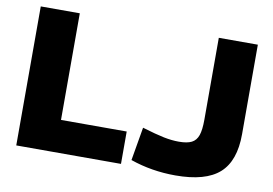

<svg xmlns="http://www.w3.org/2000/svg" viewBox="-78 -856 1410 993"><g transform="rotate(10 627.0 -360.0)"><path d="M60 -730H265V-170H610V0H60ZM660 -29 690 -204Q763 -182 805 -173.5Q847 -165 884 -165Q928 -165 951.5 -177Q975 -189 985 -217.5Q995 -246 995 -300V-730H1200V-260Q1200 -119 1127.5 -54.5Q1055 10 897 10Q772 10 660 -29Z"/></g></svg>

Font: Enso Black
Style: Regular
Weight: 900
Designer: Coji Morishita
Foundry: UNDERFOREST DESIGN
Version: Version 1.000